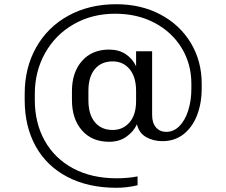

<svg xmlns="http://www.w3.org/2000/svg" viewBox="-20 -748 1072 910"><path d="M936 -351V-330Q936 -259 914 -202Q892 -145 850 -112Q808 -79 750 -79Q707 -79 673 -98Q639 -117 629 -159Q613 -124 579 -100Q545 -76 497 -76Q416 -76 368.5 -130Q321 -184 321 -274V-316Q321 -405 368.5 -459Q416 -513 497 -513Q543 -513 575.5 -491.5Q608 -470 625 -434V-505H701V-203Q701 -165 719.5 -144Q738 -123 768 -123Q803 -123 830 -150Q857 -177 872 -224Q887 -271 887 -328V-351Q887 -445 841 -520.5Q795 -596 713 -639.5Q631 -683 526 -683Q416 -683 329 -633Q242 -583 193.5 -496Q145 -409 145 -303V-274Q145 -165 192 -81Q239 3 326.5 50Q414 97 533 97Q587 97 632 88V130Q582 142 532 142Q398 142 299.5 90.5Q201 39 149 -55Q97 -149 97 -274V-303Q97 -427 151.5 -523.5Q206 -620 304.5 -674Q403 -728 531 -728Q648 -728 740 -679.5Q832 -631 884 -545Q936 -459 936 -351ZM625 -269V-317Q625 -383 594.5 -420Q564 -457 514 -457Q460 -457 429.5 -420.5Q399 -384 399 -317V-273Q399 -206 429.5 -169Q460 -132 514 -132Q563 -132 594 -168Q625 -204 625 -269Z"/></svg>

Font: Kakao Big Sans
Style: Regular
Weight: 400
Designer: Park Young-rak; Lee Sang-min; Kim Jung-jin; Min Bon; Park Min-gyu;
Foundry: Kakao Corporation
Version: Version 2.003